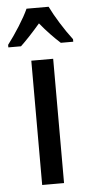

<svg xmlns="http://www.w3.org/2000/svg" viewBox="-85 -798 391 831"><g transform="rotate(-5 111.0 -383.0)"><path d="M159 0H64V-540H159ZM159 -766Q175 -733 200.5 -692Q226 -651 252 -617V-606H198Q178 -624 155.5 -647.5Q133 -671 111 -698Q88 -671 65 -646.5Q42 -622 25 -606H-30V-617Q-4 -651 22.5 -693Q49 -735 63 -766Z"/></g></svg>

Font: Noto Sans Tamil ExtraCondensed Medium
Style: Regular
Weight: 500
Width: 2
Designer: Jelle Bosma - Monotype Design Team
Foundry: Monotype Imaging Inc.
Version: Version 2.004; ttfautohint (v1.8.4.7-5d5b)